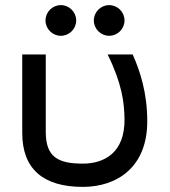

<svg xmlns="http://www.w3.org/2000/svg" viewBox="-20 -717 663 751"><path d="M218 -577C251 -577 278 -604 278 -637C278 -670 251 -697 218 -697C185 -697 158 -670 158 -637C158 -604 185 -577 218 -577ZM407 -577C440 -577 467 -604 467 -637C467 -670 440 -697 407 -697C374 -697 347 -670 347 -637C347 -604 374 -577 407 -577ZM304 14C439 14 556 -64 556 -242C556 -354 528 -439 499 -504H401C457 -390 466 -317 467 -252C469 -117 385 -77 304 -77C208 -77 159 -102 159 -201V-504H67V-197C67 -56 149 14 304 14Z"/></svg>

Font: Hibana SubMedium
Style: Regular
Weight: 500
Width: 6
Designer: pygmalion
Foundry: ybstudio
Version: Version 0.930;hotconv 1.0.109;makeotfexe 2.5.65596